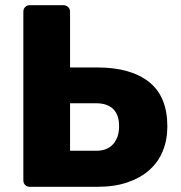

<svg xmlns="http://www.w3.org/2000/svg" viewBox="-20 -720 698 740"><path d="M95 0Q84 0 77 -7Q70 -14 70 -25V-675Q70 -686 77 -693Q84 -700 95 -700H224Q235 -700 242.5 -693Q250 -686 250 -675V-460H355Q484 -460 554.5 -404Q625 -348 625 -233Q625 -181 607.5 -138Q590 -95 555.5 -64.5Q521 -34 471 -17Q421 0 355 0ZM250 -139H351Q394 -139 416.5 -165Q439 -191 439 -233Q439 -278 416 -300Q393 -322 351 -322H250Z"/></svg>

Font: Fz Rubik
Style: Bold
Weight: 700
Designer: Hubert and Fischer
Foundry: Hubert and Fischer
Version: Vit hóa bi FontZin.com